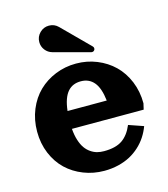

<svg xmlns="http://www.w3.org/2000/svg" viewBox="-101 -725 714 816"><g transform="rotate(-15 256.0 -316.5)"><path d="M346.9 -510.5Q350.8 -506.6 350.8 -501.2Q350.8 -495.8 347 -492.1Q343.3 -488.3 337.9 -488.3Q336.4 -488.3 334.5 -488.8L174.3 -531.7Q155.5 -536.9 143.7 -552.2Q131.8 -567.6 131.8 -587.2Q131.8 -610.8 148.7 -627.7Q165.5 -644.5 189.2 -644.5Q212.9 -644.5 229.7 -627.7ZM170.4 -195.3Q172.6 -167 179.7 -144.8Q186.8 -122.6 196.9 -108.4Q207 -94.2 220.5 -85.1Q233.9 -75.9 248 -72.1Q262.2 -68.4 278.3 -68.4Q329.8 -68.4 358.8 -88.3Q387.7 -108.2 405 -149.7L470 -127.2Q461.2 -103.5 447.6 -82.6Q434.1 -61.8 415 -44.2Q396 -26.6 372.7 -14Q349.4 -1.5 320.1 5.6Q290.8 12.7 258.3 12.7Q210.2 12.7 167.4 -4.2Q124.5 -21 92.9 -51.1Q61.3 -81.3 42.8 -125.5Q24.4 -169.7 24.4 -221.7Q24.4 -273.7 42.8 -318.4Q61.3 -363 92.9 -393.7Q124.5 -424.3 167.4 -441.7Q210.2 -459 258.3 -459Q306.4 -459 349.2 -441.7Q392.1 -424.3 423.7 -393.7Q455.3 -363 473.8 -318.4Q492.2 -273.7 492.2 -221.7L486.1 -195.3ZM172.1 -273.4H344.5Q338.1 -329.6 316.4 -355.2Q294.7 -380.9 258.8 -380.9Q241 -380.9 226.8 -375.1Q212.6 -369.4 201.4 -356.8Q190.2 -344.2 182.7 -323.4Q175.3 -302.5 172.1 -273.4Z"/></g></svg>

Font: Orelega One
Style: Regular
Weight: 400
Version: Version 1.1 ; ttfautohint (v1.8.3)